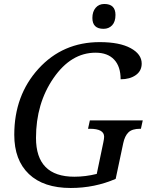

<svg xmlns="http://www.w3.org/2000/svg" viewBox="-20 -936 754 966"><path d="M698.2 -330.1 689 -288.1H685.1Q645 -288.1 626.5 -270.3Q607.9 -252.4 600.1 -215.8L562 -36.1Q456.1 9.8 335.9 9.8Q199.2 9.8 125.5 -60.3Q51.8 -130.4 51.8 -257.8Q51.8 -456.5 173.8 -590.3Q295.9 -724.1 481.9 -724.1Q581.5 -724.1 637.2 -693.8Q692.9 -663.6 692.9 -616.2Q692.9 -579.1 663.1 -558.1Q633.3 -537.1 586.9 -537.1Q586.9 -601.6 554.2 -636.2Q521.5 -670.9 460.9 -670.9Q337.4 -670.9 249.3 -543.2Q161.1 -415.5 161.1 -242.2Q161.1 -46.9 354 -46.9Q410.2 -46.9 466.8 -61L500 -220.2Q503.9 -238.8 503.9 -248Q503.9 -288.1 432.1 -288.1H422.9L432.1 -330.1ZM501 -791Q444.8 -791 444.8 -845.7Q444.8 -877.4 461.2 -896.7Q477.5 -916 504.9 -916Q561 -916 561 -860.8Q561 -826.7 544.2 -808.8Q527.3 -791 501 -791Z"/></svg>

Font: Droid Serif
Style: Italic
Weight: 400
Italic angle: -12°
Designer: Monotype Design team
Foundry: Monotype Imaging Inc.
Version: Version 1.03